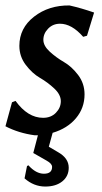

<svg xmlns="http://www.w3.org/2000/svg" viewBox="-27 -488 373 704"><path d="M228 -468Q272 -458 318 -442L292 -357L278 -353Q236 -401 193 -401Q167 -401 149.5 -383Q132 -365 132 -342Q132 -320 155.5 -298.5Q179 -277 207.5 -260.5Q236 -244 259.5 -213Q283 -182 283 -142Q283 -92 251.5 -54.5Q220 -17 166 -1L152 50L186 70Q225 92 225 127Q225 158 201.5 177Q178 196 139 196Q97 196 63 166L72 121L77 118Q105 149 134 149Q164 149 164 124Q164 112 144 101L95 73L112 8H100Q41 0 -7 -25L17 -113L30 -118Q75 -56 131 -56Q160 -56 178 -74.5Q196 -93 196 -117Q196 -141 172 -163.5Q148 -186 119.5 -202.5Q91 -219 67.5 -250Q44 -281 44 -320Q44 -385 98 -427Q152 -469 228 -468Z"/></svg>

Font: Alegreya Sans Medium
Style: Italic
Weight: 500
Italic angle: -7°
Designer: Juan Pablo del Peral
Foundry: Huerta Tipografica
Version: Version 2.007